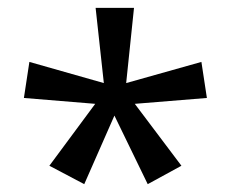

<svg xmlns="http://www.w3.org/2000/svg" viewBox="-20 -780 591 490"><path d="M322 -760 302 -568 494 -622 508 -530 324 -515 443 -357 357 -310 272 -485 195 -310 106 -357 223 -515 41 -530 55 -622 245 -568 224 -760Z"/></svg>

Font: Noto Sans Sundanese
Style: Regular
Weight: 400
Designer: Monotype Design Team (Regular), Sérgio L. Martins (other weights)
Foundry: Monotype Imaging Inc.
Version: Version 2.003